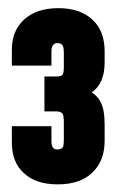

<svg xmlns="http://www.w3.org/2000/svg" viewBox="-20 -874 295 483"><path d="M243.2 -716.8Q243.2 -664.1 210.9 -641.6Q227.5 -630.9 234.4 -614.3Q243.2 -596.7 243.2 -561.5V-519.5Q243.2 -468.8 211.9 -439.5Q181.6 -410.2 125 -410.2Q70.3 -410.2 40 -438.5Q9.8 -465.8 9.8 -515.6V-556.6H109.4V-518.6Q109.4 -503.9 116.2 -500Q118.2 -498 125 -498Q132.8 -498 137.7 -502.9Q140.6 -507.8 140.6 -523.4V-565.4Q140.6 -585 136.7 -588.9Q131.8 -593.8 121.1 -593.8H91.8V-681.6H122.1Q134.8 -681.6 137.7 -686.5Q140.6 -691.4 140.6 -706.1V-740.2Q140.6 -756.8 136.7 -760.7Q131.8 -765.6 125 -765.6Q109.4 -765.6 109.4 -745.1V-709H9.8V-749Q9.8 -796.9 41 -825.2Q72.3 -853.5 127 -853.5Q180.7 -853.5 211.9 -825.2Q243.2 -796.9 243.2 -745.1Z"/></svg>

Font: Dinish Condensed
Style: Bold
Weight: 700
Width: 3
Designer: Bert Driehuis
Foundry: Playbeing
Version: Version 3.006; git-39231f3c-release